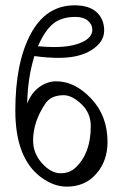

<svg xmlns="http://www.w3.org/2000/svg" viewBox="-20 -694 467 728"><path d="M266.6 -629.9Q213.9 -629.9 182.1 -604.5Q150.4 -579.1 124 -518.6Q158.2 -515.6 184.6 -515.6Q251 -515.6 290.5 -533.7Q330.1 -551.8 330.1 -581.1Q330.1 -601.6 313 -615.7Q295.9 -629.9 266.6 -629.9ZM203.1 -474.6Q160.2 -474.6 110.4 -481.4Q85 -399.4 83 -300.8Q98.6 -341.8 128.9 -363.8Q159.2 -385.7 193.4 -385.7Q263.7 -385.7 325.7 -320.3Q387.7 -254.9 387.7 -155.3Q387.7 -84 345.2 -35.2Q302.7 13.7 233.4 13.7Q184.1 13.7 136.7 -21Q38.1 -93.3 38.1 -274.4Q38.1 -456.1 96.2 -564.9Q154.3 -673.8 262.7 -673.8Q318.4 -673.8 346.7 -647.5Q375 -621.1 375 -578.1Q375 -535.2 328.1 -504.9Q281.2 -474.6 203.1 -474.6ZM105.5 -161.1Q105.5 -112.3 139.6 -74.7Q173.8 -37.1 209.5 -37.1Q245.1 -37.1 267.6 -59.6Q324.2 -113.3 324.2 -215.8Q324.2 -265.6 288.6 -299.3Q252.9 -333 221.7 -333Q173.8 -333 152.3 -301.8Q105.5 -232.4 105.5 -161.1Z"/></svg>

Font: CrimsonText-Roman
Style: Roman
Weight: 400
Version: Version 0.13